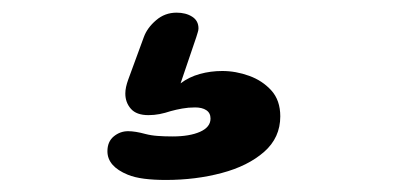

<svg xmlns="http://www.w3.org/2000/svg" viewBox="-20 -60 659 311"><path d="M248.5 231.5Q229 231.5 213.5 229.5Q198 227.5 187 223Q154 209.5 154 185Q154 169.5 164.2 161Q174.5 152.5 187.5 152.5Q199 152.5 215.5 157Q225 159.5 235.8 160.2Q246.5 161 259.5 161Q287 161 304 153.5Q321 146 321 132Q321 123 314.2 118.5Q307.5 114 296 114Q285 114 275.2 115.8Q265.5 117.5 256.5 120Q247.5 123 238.5 124.8Q229.5 126.5 220.5 126.5Q201 126.5 192 116.2Q183 106 183 91.5Q183 86.5 184.2 80.8Q185.5 75 187.5 69.5L213 0Q218.5 -15 232.8 -27.2Q247 -39.5 266 -39.5Q281 -39.5 291.2 -33Q301.5 -26.5 301.5 -14Q301.5 -11 300.2 -7.2Q299 -3.5 298 0L272.5 75Q286.5 64.5 303.8 59.8Q321 55 340 55Q362 55 383.5 62.8Q405 70.5 419.5 86.5Q434 102.5 434 128.5Q434 163 407.8 186Q381.5 209 339.2 220.2Q297 231.5 248.5 231.5Z"/></svg>

Font: Sono Monospace
Style: Bold
Weight: 700
Designer: Tyler Finck
Foundry: Tyler Finck
Version: Version 2.112